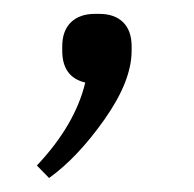

<svg xmlns="http://www.w3.org/2000/svg" viewBox="-20 -104 280 277"><path d="M69.8 -37.1Q69.8 -59.6 82.3 -71.8Q94.7 -84 117.2 -84H123Q145.5 -84 157.7 -71.8Q169.9 -59.6 169.9 -37.1V-30.8Q169.9 12.7 130.9 68.1Q91.8 123.5 50.8 152.8L33.2 134.8Q88.4 76.2 103 15.1Q69.8 7.3 69.8 -30.8Z"/></svg>

Font: LT Superior Serif
Style: Regular
Weight: 400
Designer: Daniel Lyons
Foundry: LyonsType
Version: Version 2.120;FEAKit 1.0